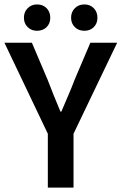

<svg xmlns="http://www.w3.org/2000/svg" viewBox="-24 -847 549 867"><path d="M192 0V-243L-4 -654H120L191 -487Q205 -450 219 -415.5Q233 -381 249 -343H253Q269 -381 284 -415.5Q299 -450 313 -487L384 -654H505L308 -243V0ZM143 -708Q118 -708 101 -724.5Q84 -741 84 -767Q84 -793 101 -810Q118 -827 143 -827Q170 -827 186.5 -810Q203 -793 203 -767Q203 -741 186.5 -724.5Q170 -708 143 -708ZM357 -708Q331 -708 314 -724.5Q297 -741 297 -767Q297 -793 314 -810Q331 -827 357 -827Q383 -827 399.5 -810Q416 -793 416 -767Q416 -741 399.5 -724.5Q383 -708 357 -708Z"/></svg>

Font: Source Sans 3 ExtraLight SemiBold
Style: Regular
Weight: 600
Version: Version 3.052;hotconv 1.1.0;makeotfexe 2.6.0